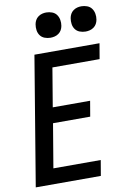

<svg xmlns="http://www.w3.org/2000/svg" viewBox="-102 -1017 717 1078"><g transform="rotate(-10 256.0 -478.5)"><path d="M12 0 134 -735H505L490 -647H221L184 -426H397L382 -338H170L128 -88H398L383 0ZM440 -813Q423 -813 407 -819Q391 -825 381.5 -838Q372 -851 369.5 -868Q367 -885 370 -902Q372 -914 378 -925Q384 -936 394.5 -943.5Q405 -951 416.5 -954Q428 -957 440 -957Q457 -957 473 -951Q489 -945 498.5 -932Q508 -919 511 -902Q514 -885 511 -868Q509 -856 503 -845Q497 -834 486.5 -826.5Q476 -819 464 -816Q452 -813 440 -813ZM240 -813Q223 -813 207 -819Q191 -825 181.5 -838Q172 -851 169.5 -868Q167 -885 170 -902Q172 -914 178 -925Q184 -936 194.5 -943.5Q205 -951 216.5 -954Q228 -957 240 -957Q257 -957 273 -951Q289 -945 298.5 -932Q308 -919 311 -902Q314 -885 311 -868Q309 -856 303 -845Q297 -834 286.5 -826.5Q276 -819 264 -816Q252 -813 240 -813Z"/></g></svg>

Font: Iosevka Curly Semibold Oblique
Style: Regular
Weight: 600
Italic angle: -9°
Monospace: yes
Designer: Belleve Invis
Foundry: Belleve Invis
Version: Version 11.1.0; ttfautohint (v1.8.3)